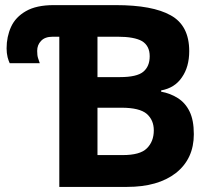

<svg xmlns="http://www.w3.org/2000/svg" viewBox="-20 -734 834 754"><path d="M212.9 0V-589.8H187Q156.2 -589.8 141.1 -573.2Q126 -557.6 126 -534.2Q126 -516.1 129.4 -505.9Q134.3 -489.7 136.2 -485.8H18.1Q13.7 -495.1 9.8 -509.3Q5.9 -525.9 5.9 -543.9Q5.9 -589.8 23.4 -628.4Q41 -667 82 -690.4Q123 -713.9 190.9 -713.9H435.1Q579.1 -713.9 650.4 -673.8Q723.1 -633.8 723.1 -533.2Q723.1 -471.2 694.3 -430.2Q666.5 -388.7 612.8 -378.9V-374Q649.4 -367.2 677.7 -349.1Q707.5 -330.6 724.1 -296.9Q741.2 -262.7 741.2 -207Q741.2 -110.4 670.9 -54.7Q600.6 0 479 0ZM451.2 -431.2Q517.1 -431.2 542.5 -452.1Q567.9 -473.1 567.9 -513.2Q567.9 -553.7 538.1 -572.3Q507.3 -589.8 442.9 -589.8H362.8V-431.2ZM461.9 -125Q530.3 -125 556.6 -151.4Q584 -178.2 584 -222.2Q584 -262.2 556.6 -286.6Q528.3 -311 457 -311H362.8V-125Z"/></svg>

Font: Droid Sans Thai
Style: Bold
Weight: 700
Designer: Steve Matteson
Foundry: Ascender Corporation
Version: Version 1.00